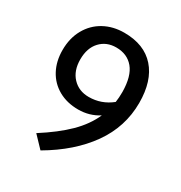

<svg xmlns="http://www.w3.org/2000/svg" viewBox="-166 -805 882 938"><g transform="rotate(30 275.0 -335.5)"><path d="M499 -426Q499 -291 420 -179.5Q341 -68 197 16L137 -47Q228 -105 285 -161Q342 -217 371 -282Q319 -249 256 -249Q193 -249 145 -276Q97 -303 71 -351.5Q45 -400 45 -463Q45 -530 73.5 -581Q102 -632 152 -659.5Q202 -687 265 -687Q378 -687 438.5 -618.5Q499 -550 499 -426ZM397 -373Q401 -398 401 -432Q400 -520 364.5 -562.5Q329 -605 267 -605Q212 -605 177.5 -568Q143 -531 143 -467Q143 -403 178.5 -365.5Q214 -328 270 -328Q341 -328 397 -373Z"/></g></svg>

Font: Biryani
Style: Regular
Weight: 400
Designer: Dan Reynolds and Mathieu Réguer
Foundry: Dan Reynolds and Mathieu Réguer
Version: Version 1.004; ttfautohint (v1.1) -l 5 -r 5 -G 72 -x 0 -D la